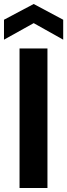

<svg xmlns="http://www.w3.org/2000/svg" viewBox="-28 -943 337 963"><path d="M70 0V-700H210V0ZM-8 -744V-844L141 -923L289 -844V-744L141 -827Z"/></svg>

Font: DM Sans 12pt ExtraBold
Style: Regular
Weight: 800
Version: Version 4.004;gftools[0.9.30]